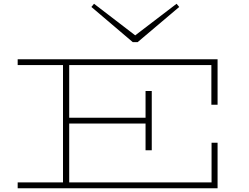

<svg xmlns="http://www.w3.org/2000/svg" viewBox="-20 -1001 1322 1021"><path d="M1104 -444V-655H348V-375H754V-517H787V-202H754V-344H348V-31H1105V-242H1137V0H74V-31H315V-655H74V-686H1137V-444ZM933 -964 712 -777H686L466 -964L480 -981L699 -813L919 -981Z"/></svg>

Font: BioRhyme Expanded ExtraLight
Style: Regular
Weight: 275
Width: 7
Designer: Aoife Mooney
Foundry: Aoife Mooney Type
Version: Version 1.001